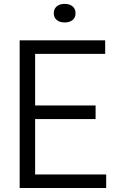

<svg xmlns="http://www.w3.org/2000/svg" viewBox="-20 -942 580 962"><path d="M78.5 0V-740H507V-672H156V-413.5H459V-345.5H156V-68H512V0ZM304 -829.5Q279 -829.5 264.2 -841.8Q249.5 -854 249.5 -875.5Q249.5 -897.5 264.2 -910Q279 -922.5 304 -922.5Q329 -922.5 343.8 -910Q358.5 -897.5 358.5 -875.5Q358.5 -854 343.8 -841.8Q329 -829.5 304 -829.5Z"/></svg>

Font: Encode Sans SmCnd
Style: Regular
Weight: 400
Width: 4
Designer: Multiple Designers
Foundry: Impallari Type
Version: Version 3.002; ttfautohint (v1.8.3) -l 8 -r 50 -G 200 -x 14 